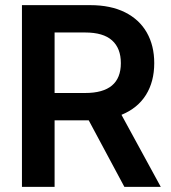

<svg xmlns="http://www.w3.org/2000/svg" viewBox="-20 -727 664 747"><path d="M65.4 -707H331.1Q410.6 -707 466.6 -679Q522.5 -650.9 551.3 -600.1Q580.1 -549.3 580.1 -481.4Q580.1 -409.2 547.6 -357.4Q515.1 -305.7 452.6 -280.3L605.5 0H463.9L325.2 -258.8H192.4V0H65.4ZM311.5 -365.2Q450.2 -365.2 450.2 -481.4Q450.2 -539.1 416 -569.8Q381.8 -600.6 311.5 -600.6H192.4V-365.2Z"/></svg>

Font: Pretendard SemiBold
Style: Regular
Weight: 600
Designer: Base glyphs from Inter by Rasmus Andersson; Hangeul glyphs from Noto Sans CJK(Source Han Sans) by Jang Soo-young and Kan
Foundry: Kil Hyung-jin
Version: Version 1.309